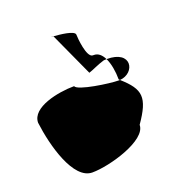

<svg xmlns="http://www.w3.org/2000/svg" viewBox="-120 -784 910 912"><g transform="rotate(-20 334.5 -328.0)"><path d="M34 -302C49 -181 100 8 196 8C284 8 484 -49 484 -128C562 -240 556 -283 469 -360H462C419 -360 262 -382 254 -407C174 -407 34 -380 34 -302ZM243 -664C225 -664 229 -663 243 -663ZM243 -663 344 -442C364 -448 394 -464 428 -474C433 -474 438 -475 443 -475C431 -499 415 -514 393 -514H388C356 -514 348 -618 348 -633C348 -654 273 -661 243 -663ZM443 -475C457 -446 464 -405 464 -365L469 -360C550 -366 572 -476 443 -475Z"/></g></svg>

Font: Ampere
Style: SC
Weight: 400
Version: Version 1